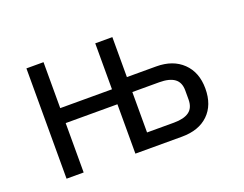

<svg xmlns="http://www.w3.org/2000/svg" viewBox="-87 -680 1073 844"><g transform="rotate(-20 450.0 -258.0)"><path d="M176 -516V-301H418V-516H498V-329H635Q713 -329 759 -284.5Q805 -240 805 -164Q805 -87 760 -43.5Q715 0 636 0H418V-231H176V0H96V-516ZM719 -144V-186Q719 -224 695 -241.5Q671 -259 624 -259H498V-70H624Q671 -70 695 -87.5Q719 -105 719 -144Z"/></g></svg>

Font: iA Writer Quattro V
Style: Regular
Weight: 400
Designer: Mike Abbink, Paul van der Laan, Pieter van Rosmalen, Oliver Reichenstein
Foundry: Information Architects Inc.
Version: Version 2.000